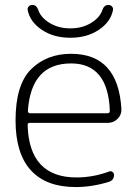

<svg xmlns="http://www.w3.org/2000/svg" viewBox="-20 -748 560 778"><path d="M268 -491Q106 -491 93 -299Q93 -289 102 -289H416Q425 -289 425 -299Q418 -491 268 -491ZM287 10Q167 10 105 -58Q43 -126 43 -260Q43 -405 106 -467.5Q169 -530 268 -530Q459 -530 472 -306Q473 -283 456.5 -266.5Q440 -250 416 -250H100Q92 -250 92 -241Q98 -29 290 -29Q357 -29 422 -53Q429 -56 435.5 -51.5Q442 -47 442 -39Q442 -18 421 -11Q352 10 287 10ZM419 -728Q428 -728 433.5 -722Q439 -716 438 -708Q429 -660 381 -627.5Q333 -595 265 -595Q197 -595 149 -627.5Q101 -660 92 -708Q91 -716 96.5 -722Q102 -728 111 -728Q128 -728 135 -708Q145 -677 181 -655Q217 -633 265 -633Q313 -633 349 -655Q385 -677 395 -708Q402 -728 419 -728Z"/></svg>

Font: Rounded Mplus 1c Light
Style: Regular
Weight: 300
Version: Version 1.059.20150529